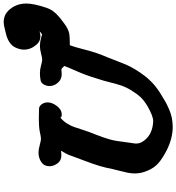

<svg xmlns="http://www.w3.org/2000/svg" viewBox="24 -998 978 1066"><g transform="rotate(-90 513.0 -465.0)"><path d="M123 -678.7Q123 -709 146 -724.6Q168.9 -740.2 199.2 -740.2Q215.8 -740.2 240.7 -733.4Q265.6 -726.6 274.4 -726.6Q287.1 -726.6 311.5 -732.4Q335.9 -738.3 390.6 -738.3Q422.9 -738.3 443.4 -737.3Q457 -736.3 467.3 -722.2Q477.5 -708 477.5 -688.5Q477.5 -665 457.5 -638.2Q437.5 -611.3 410.2 -611.3Q393.6 -611.3 393.6 -618.2Q393.6 -619.1 394.5 -620.1Q374 -603.5 360.8 -582.5Q347.7 -561.5 341.3 -543.5Q335 -525.4 323.7 -490.2Q312.5 -455.1 300.8 -427.7Q280.3 -375 271.5 -342.8Q262.7 -310.5 257.8 -264.6Q256.8 -252 252.9 -229.5Q249 -207 249 -198.2Q249 -179.7 259.8 -162.1Q291 -112.3 358.4 -104.5Q364.3 -103.5 374 -103.5Q401.4 -103.5 456.1 -134.8Q488.3 -154.3 506.3 -173.3Q524.4 -192.4 545.9 -227.5Q562.5 -254.9 571.8 -282.7Q581.1 -310.5 589.8 -346.7Q598.6 -382.8 608.4 -411.1Q627.9 -476.6 651.4 -529.3Q674.8 -582 679.7 -596.7L677.7 -598.6Q675.8 -600.6 671.9 -605Q668 -609.4 663.1 -612.3Q662.1 -613.3 658.2 -613.3Q656.2 -613.3 648.4 -612.3Q640.6 -611.3 634.8 -611.3Q603.5 -611.3 585 -634.8Q568.4 -654.3 568.4 -679.7Q568.4 -695.3 576.7 -710.4Q585 -725.6 599.6 -728.5Q620.1 -732.4 639.6 -732.4Q660.2 -732.4 682.6 -726.1Q705.1 -719.7 714.8 -719.7Q724.6 -719.7 749 -726.1Q773.4 -732.4 791 -732.4Q796.9 -732.4 814.5 -730.5Q845.7 -724.6 853.5 -719.7Q872.1 -732.4 872.1 -734.4L868.2 -733.4Q864.3 -732.4 857.9 -731Q851.6 -729.5 845.7 -729.5Q815.4 -729.5 796.9 -752.9Q770.5 -783.2 770.5 -821.3Q770.5 -842.8 781.2 -866.2Q798.8 -906.2 858.4 -920.9Q906.2 -933.6 923.8 -933.6Q960 -933.6 985.4 -909.2Q1026.4 -868.2 1026.4 -807.6Q1026.4 -766.6 1002.9 -696.3Q999 -685.5 994.6 -676.3Q990.2 -667 983.4 -658.7Q976.6 -650.4 972.2 -645Q967.8 -639.6 958 -631.3Q948.2 -623 945.3 -620.1Q942.4 -617.2 930.2 -608.4Q918 -599.6 916 -597.7Q884.8 -574.2 858.4 -569.3Q835 -566.4 808.6 -566.4H794.9Q786.1 -544.9 769.5 -479.5Q752.9 -414.1 726.6 -354.5Q719.7 -336.9 706.1 -301.8Q692.4 -266.6 684.6 -248.5Q676.8 -230.5 660.2 -202.6Q643.6 -174.8 623 -148.4Q593.8 -112.3 564.5 -89.4Q535.2 -66.4 488.3 -40Q487.3 -39.1 478.5 -34.2Q469.7 -29.3 465.3 -27.3Q460.9 -25.4 450.7 -20.5Q440.4 -15.6 433.1 -12.7Q425.8 -9.8 414.1 -5.9Q402.3 -2 391.6 0Q380.9 2 367.7 3.4Q354.5 4.9 341.8 4.9Q279.3 4.9 213.9 -27.3Q168 -50.8 140.6 -74.2Q113.3 -97.7 97.7 -136.7Q83 -169.9 83 -205.1Q83 -224.6 86.9 -244.6Q90.8 -264.6 97.7 -290Q104.5 -315.4 107.4 -329.1Q115.2 -370.1 125.5 -403.8Q135.7 -437.5 152.8 -482.4Q169.9 -527.3 178.7 -551.8Q185.5 -573.2 192.9 -586.9Q200.2 -600.6 204.1 -606Q208 -611.3 208 -615.2L199.2 -614.3Q190.4 -613.3 183.6 -613.3Q155.3 -613.3 139.6 -633.8Q123 -656.2 123 -678.7Z"/></g></svg>

Font: Essays1743
Style: BoldItalic
Weight: 700
Italic angle: -10°
Designer: Based on the typeface in a 1743 English translation of the essays of Montaigne.  PostScript/TrueType font designed by Jo
Version: Version 002.100